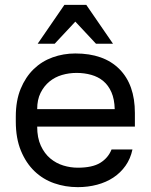

<svg xmlns="http://www.w3.org/2000/svg" viewBox="-20 -760 620 790"><path d="M300 10Q342 10 379.5 0Q417 -10 446.5 -29.5Q476 -49 496.5 -78Q517 -107 525 -145H439Q425 -110 392.5 -90Q360 -70 300 -70Q270 -70 240.5 -79Q211 -88 187 -108Q163 -128 148 -160.5Q133 -193 133 -239H535V-295Q535 -412 471 -476Q407 -540 290 -540Q241 -540 196.5 -524Q152 -508 118.5 -475.5Q85 -443 65 -394.5Q45 -346 45 -280V-260Q45 -191 66 -140Q87 -89 122 -55.5Q157 -22 203 -6Q249 10 300 10ZM295 -460Q327 -460 355.5 -452Q384 -444 405 -426.5Q426 -409 438.5 -380.5Q451 -352 452 -311H133Q133 -350 147 -378Q161 -406 183.5 -424.5Q206 -443 235 -451.5Q264 -460 295 -460ZM135 -580H205L290 -671L375 -580H445L335 -740H245Z"/></svg>

Font: Golos Text VF
Style: Regular
Weight: 400
Designer: A.Korolkova, Vitaly Kuzmin
Foundry: ParaType Ltd
Version: Version 2.005